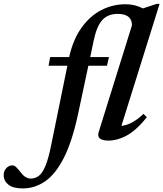

<svg xmlns="http://www.w3.org/2000/svg" viewBox="-208 -732 865 1016"><path d="M205 -128Q173 20.5 128.2 106.5Q83.5 192.5 29 228.8Q-25.5 265 -87.5 265Q-139 265 -163.8 245Q-188.5 225 -188.5 194.5Q-188.5 173 -174.8 158Q-161 143 -142 143Q-132.5 143 -122.8 152.2Q-113 161.5 -98.5 180Q-84.5 198.5 -71.2 205.8Q-58 213 -45 213Q-22 213 -2.8 198.8Q16.5 184.5 32.8 145.2Q49 106 63.5 32.5L148.5 -384H49L57.5 -430H158Q179 -524 223.8 -586Q268.5 -648 328.5 -678.8Q388.5 -709.5 456 -709.5Q507 -709.5 548 -687.5L621.5 -711.5H636.5L434.5 -66Q489 -70.5 551.5 -129.5L569 -111.5Q513.5 -42.5 463.2 -15.2Q413 12 367 12Q299.5 12 314.5 -34L490 -597Q492 -623.5 473.8 -641Q455.5 -658.5 415 -658.5Q363 -658.5 333.5 -626.2Q304 -594 288 -518.5L269.5 -430H368.5L358 -384H259.5Z"/></svg>

Font: Newsreader Text SemiBold
Style: Italic
Weight: 600
Italic angle: -17°
Designer: Hugues Gentile
Foundry: Production Type
Version: Version 1.001